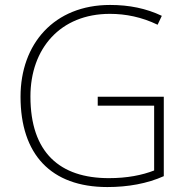

<svg xmlns="http://www.w3.org/2000/svg" viewBox="-20 -746 762 776"><path d="M375 -355V-319H603V-57C554 -38 494 -26 420 -26C222 -26 103 -129 103 -356C103 -550 224 -690 424 -690C488 -690 553 -677 617 -646L634 -682C571 -712 502 -726 425 -726C199 -726 63 -569 63 -355C63 -123 185 10 414 10C497 10 575 -4 642 -34V-355Z"/></svg>

Font: Noto Sans Canadian Aboriginal ExtraLight
Style: Regular
Weight: 200
Designer: Monotype Design Team, Typotheque's Kevin King
Foundry: Monotype Imaging Inc.
Version: Version 2.004